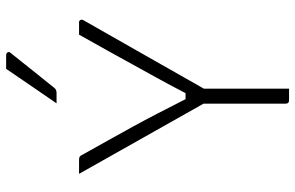

<svg xmlns="http://www.w3.org/2000/svg" viewBox="-192 -792 983 640"><g transform="rotate(-90 300.0 -471.5)"><path d="M325 0H286Q275 0 275 -11V-285Q216 -389 158 -492.5Q100 -596 41 -700H87Q95 -700 98.5 -697.5Q102 -695 104 -690Q133 -638 156 -597Q179 -556 199.5 -518.5Q220 -481 241.5 -439.5Q263 -398 290 -345H310Q338 -399 361.5 -441.5Q385 -484 406.5 -523Q428 -562 451.5 -604.5Q475 -647 505 -700H548Q551 -700 553.5 -696Q556 -692 554 -687Q496 -585 438 -483Q380 -381 325 -284ZM391 -943H437Q443 -943 446 -938Q449 -933 444 -928Q420 -898 404.5 -878.5Q389 -859 372.5 -838.5Q356 -818 328 -783Q322 -775 311 -775H276Q307 -820 333 -858Q359 -896 391 -943Z"/></g></svg>

Font: Recursive Mn Lnr St Lt
Style: Regular
Weight: 300
Monospace: yes
Version: Version 1.079;hotconv 1.0.112;makeotfexe 2.5.65598; ttfautoh